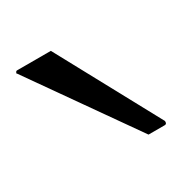

<svg xmlns="http://www.w3.org/2000/svg" viewBox="-67 -747 331 337"><g transform="rotate(-30 98.0 -578.5)"><path d="M147 -472 0 -681Q-1 -682 0 -682L1 -683Q1 -685 4 -685H7H72L183 -480Q184 -479 184 -477Q184 -472 180 -472Z"/></g></svg>

Font: Fedorovsk Unicode
Style: Medium
Weight: 500
Designer: Aleksandr Andreev and Nikita Simmons
Version: Version 3.2